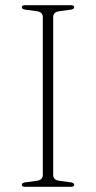

<svg xmlns="http://www.w3.org/2000/svg" viewBox="-20 -720 370 740"><path d="M185 -46Q185 -26 209.5 -23L251.5 -17.5Q266 -15.5 266 -8Q266 0 253.5 0H76.5Q64 0 64 -8Q64 -15.5 78.5 -17.5L120.5 -23Q145 -26 145 -46V-654Q145 -674 120.5 -677L78.5 -682.5Q64 -684.5 64 -692Q64 -700 76.5 -700H253.5Q266 -700 266 -692Q266 -684.5 251.5 -682.5L209.5 -677Q185 -674 185 -654Z"/></svg>

Font: Fraunces 9pt Thin
Style: Regular
Weight: 100
Version: Version 1.000;[b76b70a41]